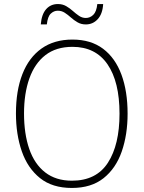

<svg xmlns="http://www.w3.org/2000/svg" viewBox="-20 -921 711 951"><path d="M612 -358Q612 -254 583 -170.5Q554 -87 493 -38.5Q432 10 336 10Q239 10 178 -39Q117 -88 88 -171.5Q59 -255 59 -359Q59 -472 91 -554Q123 -636 185.5 -680.5Q248 -725 339 -725Q430 -725 490.5 -679.5Q551 -634 581.5 -551.5Q612 -469 612 -358ZM99 -359Q99 -258 125 -183Q151 -108 204 -67Q257 -26 336 -26Q457 -26 514.5 -115Q572 -204 572 -358Q572 -516 512.5 -602.5Q453 -689 339 -689Q258 -689 205 -648Q152 -607 125.5 -532.5Q99 -458 99 -359ZM182 -800Q186 -850 208.5 -875.5Q231 -901 267 -901Q290 -901 308 -890.5Q326 -880 341 -866.5Q356 -853 371.5 -842.5Q387 -832 405 -832Q426 -832 442 -847.5Q458 -863 462 -901H491Q488 -852 464 -826Q440 -800 405 -800Q382 -800 364 -810.5Q346 -821 331 -834.5Q316 -848 300.5 -858Q285 -868 266 -868Q247 -868 231.5 -853.5Q216 -839 212 -800Z"/></svg>

Font: Noto Sans Telugu SemiCondensed ExtraLight
Style: Regular
Weight: 200
Width: 4
Designer: Jelle Bosma - Monotype Design Team
Foundry: Monotype Imaging Inc.
Version: Version 2.005; ttfautohint (v1.8.4.7-5d5b)